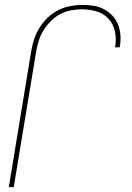

<svg xmlns="http://www.w3.org/2000/svg" viewBox="-20 -763 540 783"><path d="M16 0 107 -553Q111 -578 119 -602.5Q127 -627 141 -649.5Q155 -672 174 -690.5Q193 -709 216.5 -721Q240 -733 265.5 -738Q291 -743 315 -743Q339 -743 361.5 -739.5Q384 -736 403 -726Q422 -716 437.5 -700Q453 -684 461 -664Q469 -644 471 -621Q473 -598 469 -575L468 -570H449L450 -575Q455 -606 448.5 -635.5Q442 -665 422.5 -686.5Q403 -708 374 -716.5Q345 -725 314 -725Q292 -725 268.5 -720.5Q245 -716 224 -704.5Q203 -693 186 -675.5Q169 -658 156.5 -637.5Q144 -617 137.5 -595Q131 -573 127 -550L36 0Z"/></svg>

Font: Iosevka Thin Oblique
Style: Regular
Weight: 100
Italic angle: -9°
Monospace: yes
Designer: Belleve Invis
Foundry: Belleve Invis
Version: Version 32.5.0; ttfautohint (v1.8.4)